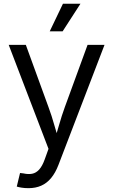

<svg xmlns="http://www.w3.org/2000/svg" viewBox="-20 -774 590 1001"><path d="M67.4 198.7 84.5 127.9 101.6 129.9Q127 135.7 147.5 131.8Q168 127.9 184.3 109.9Q200.7 91.8 213.4 56.2L232.9 2L25.4 -540H114.7L232.4 -216.8Q250 -169.4 262.9 -122.8Q275.9 -76.2 289.6 -31.7H261.2Q274.9 -76.2 288.1 -123Q301.3 -169.9 318.4 -216.8L436.5 -540H524.9L284.7 85.9Q269 127 246.6 154.1Q224.1 181.2 194.8 194.1Q165.5 207 128.9 207Q107.9 207 92 204.3Q76.2 201.7 67.4 198.7ZM239.3 -610.8 308.1 -754.4H399.4L306.6 -610.8Z"/></svg>

Font: V-Inter
Style: Regular-375
Weight: 375
Designer: Rasmus Andersson
Foundry: rsms
Version: Version 4.000;git-4146feb